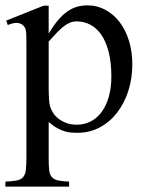

<svg xmlns="http://www.w3.org/2000/svg" viewBox="-26 -480 546 715"><path d="M466.8 -240.7Q466.8 -188 451.9 -141.6Q437 -95.2 409.9 -60.3Q382.8 -25.4 345.2 -5.4Q307.6 14.6 261.7 14.6Q251 14.6 238.8 13.7Q226.6 12.7 213.4 8.5Q200.2 4.4 185.5 -3.7Q170.9 -11.7 155.3 -25.9V109.4Q155.3 135.7 157 152.3Q158.7 168.9 166.3 178.5Q173.8 188 189.2 191.7Q204.6 195.3 231.4 196.3V214.8H-5.9V196.3Q21.5 195.3 37.1 191.9Q52.7 188.5 60.5 179Q68.4 169.4 70.3 152.3Q72.3 135.3 72.3 107.4V-315.9Q72.3 -334.5 72 -346.4Q71.8 -358.4 70.3 -366.5Q68.8 -374.5 65.4 -379.4Q62 -384.3 56.2 -388.7Q48.3 -394 36.4 -394.8Q24.4 -395.5 2.9 -386.7L-2.9 -403.3L136.7 -459H155.3V-354.5Q172.4 -383.8 189.5 -404.1Q206.5 -424.3 224.1 -436.8Q241.7 -449.2 260.3 -454.6Q278.8 -460 299.3 -460Q336.4 -460 367.2 -443.1Q397.9 -426.3 420.2 -396.7Q442.4 -367.2 454.6 -327.1Q466.8 -287.1 466.8 -240.7ZM388.7 -194.3Q388.7 -248.5 378.4 -287.6Q368.2 -326.7 350.6 -351.6Q333 -376.5 309.6 -388.4Q286.1 -400.4 259.8 -400.4Q245.1 -400.4 232.7 -394.8Q220.2 -389.2 208 -379.2Q195.8 -369.1 183.1 -355.5Q170.4 -341.8 155.3 -325.2V-157.7Q155.3 -105.5 159.7 -86.4Q163.1 -73.7 170.9 -61Q178.7 -48.3 191.4 -38.3Q204.1 -28.3 221.2 -22Q238.3 -15.6 259.8 -15.6Q288.6 -15.6 312.3 -28.1Q335.9 -40.5 352.8 -63.5Q369.6 -86.4 379.2 -119.6Q388.7 -152.8 388.7 -194.3Z"/></svg>

Font: Doulos SIL Am
Style: Regular
Weight: 400
Designer: Walt Agee, Victor Gaultney, Peter Martin, Debbi Hosken, Becca Hirsbrunner
Foundry: SIL International
Version: Version 5.000